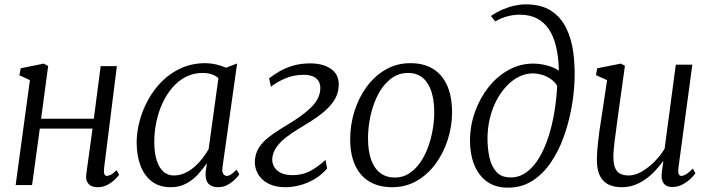

<svg xmlns="http://www.w3.org/2000/svg" viewBox="-20 -851 3266 883"><path d="M458.5 -76.5Q456.5 -58.5 460.2 -50.2Q464 -42 470 -42Q479 -42 490.5 -48Q502 -54 516 -68.5L528 -47Q523 -40 509 -26Q495 -12 474.2 -1Q453.5 10 429 10Q412 10 399.2 3.8Q386.5 -2.5 380.2 -16Q374 -29.5 377 -51.5L405.5 -259.5H163L127.5 0H52L117.5 -482.5L69 -505L75.5 -537L181 -558.5L201.5 -547.5L169 -305H411.5L443 -547H517.5Z M1003.5 -84Q1000 -59.5 1007.2 -50.8Q1014.5 -42 1022.5 -42Q1032.5 -42 1043 -49.2Q1053.5 -56.5 1067.5 -70.5L1080.5 -49.5Q1077 -43 1063.5 -28.8Q1050 -14.5 1029 -2.2Q1008 10 982 10Q955 10 939.2 -5.5Q923.5 -21 925.5 -57.5L931.5 -101Q913.5 -74 890 -48.5Q866.5 -23 835.8 -6.5Q805 10 765 10Q713.5 10 678.8 -16.2Q644 -42.5 626.2 -89Q608.5 -135.5 608.5 -196Q608.5 -242.5 621.8 -293.2Q635 -344 661 -391.5Q687 -439 725.2 -477.2Q763.5 -515.5 813.8 -538Q864 -560.5 925.5 -560.5Q947.5 -560.5 973.2 -554.8Q999 -549 1019.5 -539.5L1070.5 -559ZM984.5 -491.5Q970.5 -504 952 -509.8Q933.5 -515.5 912 -515.5Q869 -515.5 834 -497.2Q799 -479 772 -447.2Q745 -415.5 726.5 -374.8Q708 -334 698.8 -289Q689.5 -244 689.5 -200Q689.5 -148 700.8 -113.2Q712 -78.5 732.2 -61.2Q752.5 -44 778.5 -44Q807 -44 831.2 -55.5Q855.5 -67 876 -85.2Q896.5 -103.5 912.5 -124.5Q928.5 -145.5 939.5 -165.5Z M1292.5 10Q1245.5 10 1213 -7.2Q1180.5 -24.5 1165 -53.5Q1149.5 -82.5 1152.5 -116.5Q1155.5 -148.5 1171.5 -173Q1187.5 -197.5 1212.8 -217.8Q1238 -238 1268.2 -256.5Q1298.5 -275 1329.5 -294.5Q1387 -331 1418.5 -365.2Q1450 -399.5 1453 -439.5Q1454.5 -461 1446 -476.2Q1437.5 -491.5 1420 -499.2Q1402.5 -507 1377 -507Q1329 -507 1288.5 -488.8Q1248 -470.5 1226 -452L1217.5 -490.5Q1237 -506 1264 -522Q1291 -538 1326.5 -548.8Q1362 -559.5 1407 -559.5Q1468.5 -559.5 1505.2 -531.8Q1542 -504 1537.5 -451.5Q1534.5 -416 1515.8 -387.8Q1497 -359.5 1468.8 -336Q1440.5 -312.5 1408.8 -292.8Q1377 -273 1347.5 -255Q1319.5 -238 1293.8 -217.8Q1268 -197.5 1251.2 -173.8Q1234.5 -150 1232 -122Q1231 -102 1240.5 -84.5Q1250 -67 1271 -56.2Q1292 -45.5 1325.5 -45.5Q1370 -45.5 1405 -63.8Q1440 -82 1477 -115.5L1484.5 -76Q1457.5 -45 1424.2 -26Q1391 -7 1357 1.5Q1323 10 1292.5 10Z M1867 -560.5Q1929.5 -560.5 1972.2 -533.8Q2015 -507 2037 -456.5Q2059 -406 2059 -334.5Q2059 -270 2039.2 -208.5Q2019.5 -147 1983.2 -97.5Q1947 -48 1896.2 -19Q1845.5 10 1784 10Q1722 10 1678.8 -16Q1635.5 -42 1613 -91.5Q1590.5 -141 1590.5 -211Q1590.5 -277 1610 -339.2Q1629.5 -401.5 1666 -451.5Q1702.5 -501.5 1753.8 -531Q1805 -560.5 1867 -560.5ZM1855.5 -515.5Q1819 -515.5 1789.8 -497.2Q1760.5 -479 1738.5 -448.2Q1716.5 -417.5 1701.8 -378.5Q1687 -339.5 1679.8 -297.2Q1672.5 -255 1672.5 -214.5Q1672.5 -156 1687 -116Q1701.5 -76 1729 -55.2Q1756.5 -34.5 1796.5 -34.5Q1832 -34.5 1860.8 -52.8Q1889.5 -71 1911.2 -101.8Q1933 -132.5 1947.5 -171.2Q1962 -210 1969.5 -252Q1977 -294 1977 -334Q1977 -390 1963.8 -430.5Q1950.5 -471 1924 -493.2Q1897.5 -515.5 1855.5 -515.5Z M2316 12Q2258 12 2219.2 -16.2Q2180.5 -44.5 2161 -93.2Q2141.5 -142 2141.5 -203Q2141.5 -271.5 2164 -335.2Q2186.5 -399 2226.2 -449.5Q2266 -500 2318.8 -529.2Q2371.5 -558.5 2432 -558.5Q2465 -558.5 2498.2 -549.2Q2531.5 -540 2550 -525.5Q2549 -588 2537.5 -636.2Q2526 -684.5 2503.8 -717.2Q2481.5 -750 2448.2 -766.8Q2415 -783.5 2370 -783.5Q2345 -783.5 2316.5 -776.8Q2288 -770 2257.5 -752.5L2238 -777.5Q2263 -795 2291 -807Q2319 -819 2346.2 -825Q2373.5 -831 2397 -831Q2469.5 -831 2514.8 -801.2Q2560 -771.5 2584.2 -721.5Q2608.5 -671.5 2616.5 -610.2Q2624.5 -549 2622.5 -486Q2620.5 -422.5 2608 -353.8Q2595.5 -285 2572 -220Q2548.5 -155 2512.5 -102.5Q2476.5 -50 2427.8 -19Q2379 12 2316 12ZM2328.5 -35Q2369 -35 2401.8 -59.2Q2434.5 -83.5 2459.5 -125.2Q2484.5 -167 2502 -221Q2519.5 -275 2529.5 -335.5Q2539.5 -396 2542.5 -456Q2531 -475.5 2512.2 -488.2Q2493.5 -501 2471.8 -507.2Q2450 -513.5 2430 -513.5Q2397.5 -513.5 2366.8 -498.2Q2336 -483 2309.8 -455.2Q2283.5 -427.5 2263.8 -390Q2244 -352.5 2233 -307.5Q2222 -262.5 2222 -213Q2222 -169.5 2230.5 -128.8Q2239 -88 2262 -61.5Q2285 -35 2328.5 -35Z M2840 10Q2805 10 2779.2 -2Q2753.5 -14 2739.2 -41.8Q2725 -69.5 2725 -117.5Q2725 -134 2726.5 -156Q2728 -178 2731 -202.5Q2734 -227 2737 -250.5Q2740 -274 2743.5 -293.5L2772 -482.5L2721 -505.5L2726.5 -537L2835.5 -558.5L2854 -548.5L2818 -289Q2815.5 -268.5 2812.8 -247.8Q2810 -227 2807.2 -206.8Q2804.5 -186.5 2802.8 -167Q2801 -147.5 2801 -130Q2801 -95.5 2809.8 -76.8Q2818.5 -58 2834.5 -51Q2850.5 -44 2872 -44Q2900.5 -44 2931.2 -61.8Q2962 -79.5 2989.8 -107.5Q3017.5 -135.5 3036.5 -167L3088 -553.5H3164L3100 -78.5Q3097.5 -60.5 3101.2 -51.2Q3105 -42 3113 -42Q3123 -42 3136 -50Q3149 -58 3166.5 -75.5L3178 -54Q3173.5 -46.5 3158.2 -31.2Q3143 -16 3120.5 -3.5Q3098 9 3071.5 9Q3043.5 9 3031.5 -9Q3019.5 -27 3023.5 -55Q3023.5 -57 3024.2 -63Q3025 -69 3026.2 -77.5Q3027.5 -86 3028.5 -94.5Q3029.5 -103 3030.5 -109.5L3029.5 -110Q3013 -87 2993 -65.5Q2973 -44 2949 -27Q2925 -10 2897.8 0Q2870.5 10 2840 10Z"/></svg>

Font: Merriweather 36pt Light
Style: Italic
Weight: 300
Italic angle: -7.8°
Version: Version 2.101